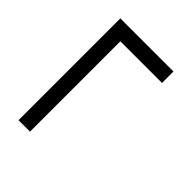

<svg xmlns="http://www.w3.org/2000/svg" viewBox="-33 -513 616 616"><g transform="rotate(-45 275.0 -205.5)"><path d="M506 -326V-85H454V-274H44V-326Z"/></g></svg>

Font: Ysabeau Infant
Style: Regular
Weight: 400
Designer: Christian Thalmann (Catharsis Fonts)
Version: Version 0.003